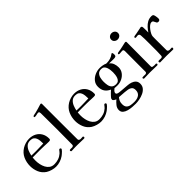

<svg xmlns="http://www.w3.org/2000/svg" viewBox="46 -1644 2684 2684"><g transform="rotate(-45 1388.0 -302.0)"><path d="M397 -354Q397 -382 394.5 -410Q392 -438 382.5 -461.5Q373 -485 353 -499.5Q333 -514 297 -514Q252 -514 224.5 -489Q197 -464 182 -426.5Q167 -389 160 -352Q182 -351 204.5 -350.5Q227 -350 249 -350Q286 -350 323 -351.5Q360 -353 397 -354ZM525 -122Q525 -119 523 -115Q518 -106 505 -92.5Q492 -79 477.5 -67Q463 -55 454 -48Q420 -24 379 -10.5Q338 3 296 3Q261 3 220.5 -8.5Q180 -20 150 -39Q94 -76 68.5 -135.5Q43 -195 43 -260Q43 -334 72 -398Q101 -462 165 -502Q194 -520 231 -531Q268 -542 302 -542Q362 -542 407.5 -518Q453 -494 479 -449.5Q505 -405 505 -344Q505 -325 495.5 -320.5Q486 -316 469 -316Q449 -316 429 -317Q409 -318 389 -319Q362 -320 335.5 -320.5Q309 -321 283 -321Q251 -321 218.5 -321Q186 -321 154 -320Q153 -304 152 -289Q151 -274 151 -258Q151 -223 159 -184.5Q167 -146 184.5 -113Q202 -80 231 -59Q260 -38 303 -38Q347 -38 386 -51Q425 -64 458 -93Q468 -102 475.5 -112Q483 -122 491 -132Q497 -140 507 -140Q514 -140 519.5 -134.5Q525 -129 525 -122Z M866 -15Q866 -9 860.5 -4Q855 1 849 1Q818 1 786 -0.5Q754 -2 722 -2Q703 -2 684.5 -2Q666 -2 647 -1Q636 0 625 0.5Q614 1 603 1Q597 1 593.5 -5Q590 -11 590 -16Q590 -26 601 -29Q610 -31 620.5 -30Q631 -29 641 -29Q653 -29 662.5 -35.5Q672 -42 672 -55Q672 -132 673 -210Q674 -288 674 -365Q674 -443 673 -521Q672 -599 672 -677Q672 -688 668.5 -698.5Q665 -709 651 -709Q634 -709 617 -704Q600 -699 582 -699Q579 -699 573 -701Q567 -703 567 -707Q567 -720 576 -723Q588 -728 601 -729.5Q614 -731 625 -734Q657 -742 688.5 -751Q720 -760 751 -770Q754 -771 756.5 -771.5Q759 -772 762 -772Q776 -772 776 -757Q776 -729 776 -700.5Q776 -672 776 -643V-375Q776 -296 776.5 -215.5Q777 -135 777 -55Q777 -42 789 -35.5Q801 -29 812 -29Q823 -29 833.5 -30Q844 -31 854 -31Q858 -31 862 -25Q866 -19 866 -15Z M1288 -354Q1288 -382 1285.5 -410Q1283 -438 1273.5 -461.5Q1264 -485 1244 -499.5Q1224 -514 1188 -514Q1143 -514 1115.5 -489Q1088 -464 1073 -426.5Q1058 -389 1051 -352Q1073 -351 1095.5 -350.5Q1118 -350 1140 -350Q1177 -350 1214 -351.5Q1251 -353 1288 -354ZM1416 -122Q1416 -119 1414 -115Q1409 -106 1396 -92.5Q1383 -79 1368.5 -67Q1354 -55 1345 -48Q1311 -24 1270 -10.5Q1229 3 1187 3Q1152 3 1111.5 -8.5Q1071 -20 1041 -39Q985 -76 959.5 -135.5Q934 -195 934 -260Q934 -334 963 -398Q992 -462 1056 -502Q1085 -520 1122 -531Q1159 -542 1193 -542Q1253 -542 1298.5 -518Q1344 -494 1370 -449.5Q1396 -405 1396 -344Q1396 -325 1386.5 -320.5Q1377 -316 1360 -316Q1340 -316 1320 -317Q1300 -318 1280 -319Q1253 -320 1226.5 -320.5Q1200 -321 1174 -321Q1142 -321 1109.5 -321Q1077 -321 1045 -320Q1044 -304 1043 -289Q1042 -274 1042 -258Q1042 -223 1050 -184.5Q1058 -146 1075.5 -113Q1093 -80 1122 -59Q1151 -38 1194 -38Q1238 -38 1277 -51Q1316 -64 1349 -93Q1359 -102 1366.5 -112Q1374 -122 1382 -132Q1388 -140 1398 -140Q1405 -140 1410.5 -134.5Q1416 -129 1416 -122Z M1840 31Q1840 -8 1819.5 -25.5Q1799 -43 1768.5 -48.5Q1738 -54 1709 -56L1604 -64Q1584 -41 1574.5 -18Q1565 5 1565 37Q1565 83 1586.5 104Q1608 125 1641.5 130.5Q1675 136 1711 136Q1746 136 1775 126Q1804 116 1822 93Q1840 70 1840 31ZM1791 -368Q1791 -389 1788 -414.5Q1785 -440 1776.5 -464Q1768 -488 1751 -503Q1734 -518 1706 -518Q1664 -518 1642 -495Q1620 -472 1612 -437.5Q1604 -403 1604 -368Q1604 -332 1610.5 -297.5Q1617 -263 1639 -241Q1661 -219 1706 -219Q1734 -219 1751 -234Q1768 -249 1776.5 -272.5Q1785 -296 1788 -321.5Q1791 -347 1791 -368ZM1980 -530Q1980 -507 1967.5 -500Q1955 -493 1935 -493Q1911 -493 1887 -493.5Q1863 -494 1839 -495Q1870 -472 1883 -436Q1896 -400 1896 -362Q1896 -312 1868 -274Q1840 -236 1796.5 -215Q1753 -194 1706 -194Q1691 -194 1676.5 -195Q1662 -196 1648 -197Q1635 -187 1620.5 -172Q1606 -157 1606 -139Q1606 -125 1620 -118Q1634 -111 1652 -109Q1670 -107 1680 -106L1803 -96Q1838 -94 1871 -83Q1904 -72 1926 -48.5Q1948 -25 1948 16Q1948 58 1923.5 87.5Q1899 117 1861 134.5Q1823 152 1781.5 160Q1740 168 1706 168Q1679 168 1640 165.5Q1601 163 1563 153Q1525 143 1499.5 121.5Q1474 100 1474 62Q1474 23 1501 -10.5Q1528 -44 1556 -67Q1544 -72 1527 -83Q1510 -94 1510 -108Q1510 -124 1518.5 -134.5Q1527 -145 1536 -155Q1551 -172 1567 -187Q1583 -202 1599 -217Q1548 -241 1523 -278.5Q1498 -316 1498 -373Q1498 -426 1528.5 -464Q1559 -502 1606 -522.5Q1653 -543 1701 -543Q1724 -543 1754.5 -538Q1785 -533 1806 -522Q1811 -521 1815 -521Q1819 -521 1823 -521Q1859 -521 1893 -531.5Q1927 -542 1955 -564Q1957 -566 1959.5 -567.5Q1962 -569 1965 -569Q1976 -569 1978 -553.5Q1980 -538 1980 -530Z M2311 -15Q2311 -9 2305.5 -4Q2300 1 2294 1Q2259 1 2224 -0.5Q2189 -2 2154 -2Q2125 -2 2095.5 -0.5Q2066 1 2037 1Q2032 1 2028 -4.5Q2024 -10 2024 -14Q2024 -26 2035 -27Q2047 -29 2060.5 -28Q2074 -27 2086 -27Q2099 -27 2108 -33.5Q2117 -40 2117 -53V-183L2118 -457Q2118 -471 2113.5 -480.5Q2109 -490 2092 -490Q2079 -490 2065.5 -488Q2052 -486 2038 -486Q2034 -486 2028 -488.5Q2022 -491 2022 -496Q2022 -509 2032 -511Q2045 -515 2058 -516.5Q2071 -518 2084 -520Q2112 -525 2139.5 -531.5Q2167 -538 2195 -544Q2201 -546 2206 -546Q2224 -546 2224 -531Q2224 -412 2223 -292.5Q2222 -173 2222 -53Q2222 -35 2239 -31.5Q2256 -28 2269 -28Q2277 -28 2284.5 -28.5Q2292 -29 2299 -29Q2303 -29 2307 -24Q2311 -19 2311 -15ZM2229 -708Q2229 -680 2209 -663Q2189 -646 2162 -646Q2135 -646 2115 -663Q2095 -680 2095 -708Q2095 -736 2115 -753Q2135 -770 2162 -770Q2189 -770 2209 -753Q2229 -736 2229 -708Z M2772 -448Q2772 -434 2763 -426Q2754 -418 2740 -418Q2722 -418 2714.5 -428Q2707 -438 2702.5 -451Q2698 -464 2690.5 -474Q2683 -484 2664 -484Q2645 -484 2623.5 -467Q2602 -450 2583 -425Q2564 -400 2551.5 -375Q2539 -350 2538 -334Q2537 -313 2537 -291.5Q2537 -270 2537 -249Q2537 -201 2537.5 -152.5Q2538 -104 2538 -56Q2538 -43 2550 -36.5Q2562 -30 2573 -30Q2583 -30 2592 -31Q2601 -32 2611 -32Q2616 -32 2620 -27Q2624 -22 2624 -18Q2624 -12 2619.5 -5.5Q2615 1 2609 1Q2577 1 2545 -0.5Q2513 -2 2481 -2Q2450 -2 2419 -1Q2388 0 2356 0Q2351 0 2347.5 -6Q2344 -12 2344 -16Q2344 -29 2354 -31Q2365 -33 2378 -32Q2391 -31 2402 -31Q2430 -31 2431 -57Q2434 -103 2434 -149Q2434 -195 2434 -241V-315Q2434 -350 2433.5 -385Q2433 -420 2430 -455Q2429 -472 2421 -480.5Q2413 -489 2395 -489Q2387 -489 2379 -487Q2371 -485 2363 -485Q2347 -485 2347 -499Q2347 -508 2356 -511Q2366 -515 2377.5 -516Q2389 -517 2399 -519Q2439 -525 2476 -534Q2479 -534 2493 -537.5Q2507 -541 2508 -541Q2522 -541 2529 -529Q2531 -526 2532 -510Q2533 -494 2533 -473.5Q2533 -453 2533 -435.5Q2533 -418 2533 -412Q2555 -446 2582.5 -476Q2610 -506 2644.5 -525Q2679 -544 2722 -544Q2750 -544 2757.5 -529.5Q2765 -515 2768 -492Q2770 -482 2771 -470.5Q2772 -459 2772 -448Z"/></g></svg>

Font: Kaisei HarunoUmi Medium
Style: Regular
Weight: 500
Designer: Font-Kai, 金井和夫
Foundry: KAZUO KANAI
Version: Version 5.003